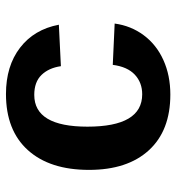

<svg xmlns="http://www.w3.org/2000/svg" viewBox="6 -584 588 640"><g transform="rotate(-90 300.0 -264.0)"><path d="M304.7 9.8Q184.6 9.8 119.1 -61.8Q53.7 -133.3 53.7 -261.2Q53.7 -392.1 119.6 -465.1Q185.5 -538.1 306.6 -538.1Q399.9 -538.1 460.9 -491.2Q522 -444.3 537.6 -361.8L399.4 -355Q393.6 -395.5 370.1 -419.7Q346.7 -443.8 303.7 -443.8Q197.8 -443.8 197.8 -266.6Q197.8 -84 305.7 -84Q344.7 -84 371.1 -108.6Q397.5 -133.3 403.8 -182.1L541.5 -175.8Q534.2 -121.6 502.7 -79.1Q471.2 -36.6 419.9 -13.4Q368.7 9.8 304.7 9.8Z"/></g></svg>

Font: Cousine
Style: Bold
Weight: 700
Monospace: yes
Designer: Steve Matteson
Foundry: Ascender Corporation
Version: Version 1.20